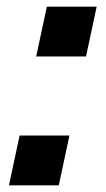

<svg xmlns="http://www.w3.org/2000/svg" viewBox="-20 -558 320 578"><path d="M89 -388 121 -538H271L239 -388ZM7 0 39 -150H189L157 0Z"/></svg>

Font: Plus Jakarta Display
Style: Bold Italic
Weight: 700
Italic angle: -12°
Designer: Gumpita Rahayu
Foundry: Tokotype Studio
Version: Version 1.000;hotconv 1.0.109;makeotfexe 2.5.65596